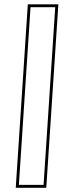

<svg xmlns="http://www.w3.org/2000/svg" viewBox="-20 -770 352 890"><path d="M194.5 100.5H53L109 -750H250.5ZM182 87 236 -736.5H121.5L67.5 87Z"/></svg>

Font: Tourney Thin
Style: Italic
Weight: 100
Italic angle: -12°
Designer: Tyler Finck
Foundry: Etcetera Type Co
Version: Version 1.015